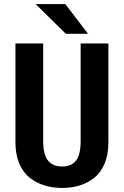

<svg xmlns="http://www.w3.org/2000/svg" viewBox="-20 -914 610 945"><path d="M413.5 -747.5H304L155.5 -894H301.5ZM56 -213.5V-700H192.5V-221Q192.5 -153.5 216 -124Q239.5 -94.5 285.5 -94.5Q331.5 -94.5 354.2 -123.8Q377 -153 377 -221V-700H513.5V-213.5Q513.5 -154.5 495.2 -110Q477 -65.5 445 -39.8Q413 -14 373 -1.5Q333 11 285.5 11Q238 11 198 -1.5Q158 -14 125.5 -39.8Q93 -65.5 74.5 -110Q56 -154.5 56 -213.5Z"/></svg>

Font: League Mono Narrow SemiBold
Style: Regular
Weight: 600
Width: 3
Designer: Tyler Finck
Foundry: The League of Moveable Type / Tyler Finck
Version: Version 2.210